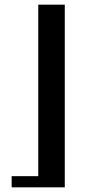

<svg xmlns="http://www.w3.org/2000/svg" viewBox="-20 -804 368 824"><path d="M30 -48H144.2V-784H258V0H30Z"/></svg>

Font: Facade Sud
Style: Regular
Weight: 100
Designer: Éléonore Fines
Foundry: Velvetyne Type Foundry
Version: Version 1.001;Glyphs 3.2 (3202)